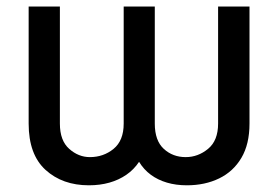

<svg xmlns="http://www.w3.org/2000/svg" viewBox="-20 -549 838 579"><path d="M66.4 -176.3V-529.3H160.6V-176.3Q160.6 -125 188.7 -100.1Q216.8 -75.2 251 -75.2Q292 -75.2 322.5 -100.1Q353 -125 353 -176.3V-529.3H446.8V-176.3Q446.8 -125 473.9 -100.1Q501 -75.2 540 -75.2Q577.1 -75.2 607.4 -100.1Q637.7 -125 637.7 -176.3V-529.3H732.4V-176.3Q732.4 -114.3 708 -73Q683.6 -31.7 640.9 -11Q598.1 9.8 543.5 9.8Q510.7 9.8 483.4 1.7Q456.1 -6.3 434.8 -22Q413.6 -37.6 399.4 -61Q383.8 -37.6 361.1 -22Q338.4 -6.3 310.1 1.7Q281.7 9.8 248 9.8Q168.5 9.8 117.4 -36.6Q66.4 -83 66.4 -176.3Z"/></svg>

Font: Inter Cardless Tabular
Style: Regular
Weight: 400
Designer: Rasmus Andersson
Foundry: rsms
Version: Version 4.000;git-4fc901f